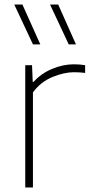

<svg xmlns="http://www.w3.org/2000/svg" viewBox="-20 -828 404 848"><path d="M91.5 0V-540H121.5L124.5 -466.5H128.5Q161 -503 209.5 -523.5Q258 -544 306.5 -544Q333.5 -544 356 -540V-506Q344 -507.5 332.2 -508.2Q320.5 -509 306.5 -509Q263 -509 211.5 -487.8Q160 -466.5 125.5 -420V0ZM283.5 -632 201 -808H237L315.5 -632ZM125.5 -632 43 -808H79L158 -632Z"/></svg>

Font: Encode Sans Semi Expanded Thin
Style: Regular
Weight: 100
Width: 6
Designer: Multiple Designers
Foundry: Impallari Type
Version: Version 3.000; ttfautohint (v1.8.3) -l 8 -r 50 -G 200 -x 14 